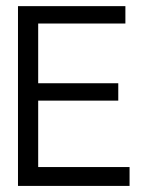

<svg xmlns="http://www.w3.org/2000/svg" viewBox="-20 -611 476 631"><path d="M405.8 0H39.1V-590.8H392.1V-533.7H105.5V-337.4H368.7V-280.3H105.5V-62H405.8Z"/></svg>

Font: Meera
Style: Regular
Weight: 400
Designer: Hussain KH and Suresh P for Swathanthra Malayalam Computing (SMC)
Version: Version 7.0.0+20221109